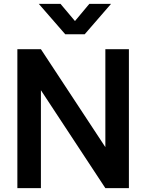

<svg xmlns="http://www.w3.org/2000/svg" viewBox="-20 -975 758 995"><path d="M181 -955H293.5L368.5 -866L443 -955H555.5L419 -797.5H318ZM70 0V-720H192L526 -212.5V-720H648V0H526L192 -507.5V0Z"/></svg>

Font: Manrope ExtraLight
Style: Bold
Weight: 700
Version: Version 4.504